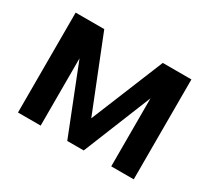

<svg xmlns="http://www.w3.org/2000/svg" viewBox="-113 -726 987 908"><g transform="rotate(30 381.0 -272.5)"><path d="M698.2 0H575.3V-371.4L425.1 0H335.2L190 -367.5V0H66.1V-545.5H222.3L380 -149.5L541.9 -545.5H698.2Z"/></g></svg>

Font: Linik Sans SemiBold
Style: Regular
Weight: 600
Designer: Fonts by Rasmus Andersson / Changes by Cristiano Sobral with parts from Marc Monis
Foundry: rsms
Version: Version 3.020; ttfautohint (v1.6)